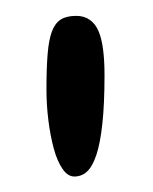

<svg xmlns="http://www.w3.org/2000/svg" viewBox="-20 -660 198 248"><path d="M76 -432Q67.5 -432 60.8 -441.8Q54 -451.5 49.5 -468Q45 -484.5 42.5 -504.5Q40 -524.5 40 -544.5Q40 -571.5 41.5 -590Q43 -608.5 47 -619.2Q51 -630 58.5 -634.8Q66 -639.5 78.5 -639.5Q89 -639.5 96.2 -634.2Q103.5 -629 107.5 -619.2Q111.5 -609.5 113.2 -595.5Q115 -581.5 115 -563Q115 -525.5 112.2 -500.2Q109.5 -475 104.5 -460Q99.5 -445 92.5 -438.5Q85.5 -432 76 -432Z"/></svg>

Font: Gluten Thin Light
Style: Regular
Weight: 300
Version: Version 1.300